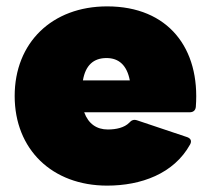

<svg xmlns="http://www.w3.org/2000/svg" viewBox="-20 -572 661 602"><path d="M316 10C422 10 525 -27 576 -119C582 -130 578 -138 567 -142L409 -195C399 -198 392 -195 385 -187C370 -172 345 -166 318 -166C283 -166 257 -184 244 -220H575C586 -220 593 -226 594 -237C608 -420 508 -552 316 -552C143 -552 26 -438 26 -271C26 -104 143 10 316 10ZM314 -390C353 -390 378 -367 387 -320H240C248 -367 273 -390 314 -390Z"/></svg>

Font: LINE Seed Sans TH Heavy
Style: Regular
Weight: 900
Designer: Dalton Maag Ltd | Thai characters by Cadson Demak Co.,Ltd.
Foundry: Dalton Maag Ltd
Version: Version 1.003